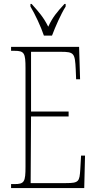

<svg xmlns="http://www.w3.org/2000/svg" viewBox="-20 -951 489 971"><path d="M202 -771H243C260 -816 288 -880 312 -918V-931H306C269 -891 246 -864 224 -816C200 -864 176 -891 140 -931H134V-918C157 -880 187 -816 202 -771ZM36 0H406L410 -164H390L386 -94C382 -33 379 -25 314 -25H135L137 -362H327V-387H137V-689H287C355 -689 359 -682 363 -600L365 -550H385L380 -714H36V-694H53C103 -694 109 -683 109 -606V-108C109 -31 103 -20 53 -20H36Z"/></svg>

Font: Noto Serif Devanagari ExtraCondensed Thin
Style: Regular
Weight: 100
Width: 2
Designer: Universal Thirst, Indian Type Foundry and the Monotype Design Team
Foundry: Monotype Imaging Inc.
Version: Version 2.004